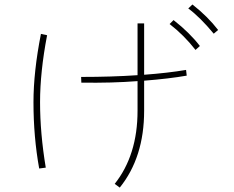

<svg xmlns="http://www.w3.org/2000/svg" viewBox="-20 -811 1040 854"><path d="M490.2 6.8Q591.8 -121.1 591.8 -318.4V-450.2Q479.5 -441.4 341.8 -443.4L340.8 -468.8Q477.5 -468.8 591.8 -476.6V-707H621.1V-478.5Q726.6 -486.3 807.6 -500L810.5 -474.6Q732.4 -460.9 621.1 -452.1V-318.4Q621.1 -111.3 512.7 23.4ZM128.9 -356.4Q128.9 -492.2 162.1 -660.2L189.5 -654.3Q158.2 -491.2 158.2 -356.4Q158.2 -217.8 183.6 -65.4L154.3 -61.5Q128.9 -202.1 128.9 -356.4ZM817.4 -773.4 835.9 -791Q903.3 -738.3 950.2 -677.7L930.7 -661.1Q870.1 -734.4 817.4 -773.4ZM734.4 -704.1 752 -721.7Q824.2 -665 869.1 -606.4L849.6 -588.9Q798.8 -654.3 734.4 -704.1Z"/></svg>

Font: Gothic A1 Thin
Style: Regular
Weight: 250
Designer: HanYang I&C Co.,Ltd.
Foundry: HanYang I&C Co.,Ltd.
Version: Version 2.50